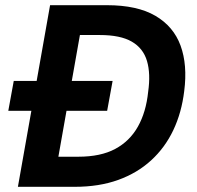

<svg xmlns="http://www.w3.org/2000/svg" viewBox="-20 -720 760 740"><path d="M12 -293 33 -408H414L393 -293ZM49 0 173 -700H392Q509 -700 579 -659Q649 -618 676 -544Q703 -470 690 -369Q680 -286 648 -218.5Q616 -151 562.5 -102Q509 -53 435.5 -26.5Q362 0 268 0ZM205 -116H282Q368 -116 424 -146Q480 -176 511.5 -232Q543 -288 551 -366Q561 -436 546.5 -485Q532 -534 488 -559.5Q444 -585 365 -585H288Z"/></svg>

Font: DM Sans 11pt
Style: Bold Italic
Weight: 700
Italic angle: -10°
Version: Version 4.004;gftools[0.9.30]